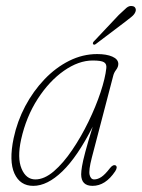

<svg xmlns="http://www.w3.org/2000/svg" viewBox="-20 -613 473 641"><path d="M286.5 -86.5Q275.5 -44 279.2 -29Q283 -14 294.5 -14Q306 -14 318.2 -22Q330.5 -30 347 -51.5Q357.5 -65 366.5 -60.5Q373.5 -55 364.5 -41Q332 7.5 289 7.5Q251 7.5 251 -31Q251 -41 253.8 -57.8Q256.5 -74.5 264.8 -105.8Q273 -137 289.5 -190Q238.5 -89.5 188.2 -41Q138 7.5 91 7.5Q47 7.5 28.2 -33.8Q9.5 -75 25.5 -151.5Q37.5 -208 64.2 -258.5Q91 -309 128.5 -348.2Q166 -387.5 211 -410Q256 -432.5 304.5 -432.5Q335.5 -432.5 355 -424Q374.5 -415.5 375 -400Q375 -389.5 367.8 -380Q360.5 -370.5 358 -360ZM50.5 -147.5Q37 -85.5 52 -49.8Q67 -14 98 -14Q128 -14 159.8 -41.2Q191.5 -68.5 221.2 -112.5Q251 -156.5 275.5 -207Q300 -257.5 315.8 -305Q331.5 -352.5 335 -386Q336.5 -399.5 327.2 -405.2Q318 -411 289.5 -411Q242.5 -411 193.5 -376.8Q144.5 -342.5 106 -283Q67.5 -223.5 50.5 -147.5ZM376.5 -563Q392.5 -578.5 402.2 -586.8Q412 -595 422.5 -592.5Q429.5 -591.5 432.2 -585.5Q435 -579.5 431.5 -572Q428 -564 419 -556.8Q410 -549.5 399 -541L300.5 -466.5Q294.5 -461.5 291 -465.5Q289 -468 290.8 -471.2Q292.5 -474.5 295 -476.5Z"/></svg>

Font: Fraunces144ptSuperSoftThinItalic
Style: Italic
Weight: 100
Italic angle: -16°
Version: Version 1.000;[0bf87f6ff]